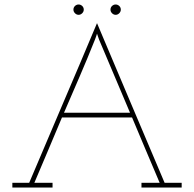

<svg xmlns="http://www.w3.org/2000/svg" viewBox="-20 -835 864 855"><path d="M518 -792Q518 -802 511 -808.5Q504 -815 495 -815Q486 -815 479 -808.5Q472 -802 472 -792Q472 -783 479 -776Q486 -769 495 -769Q504 -769 511 -776Q518 -783 518 -792ZM353 -792Q353 -802 346 -808.5Q339 -815 330 -815Q321 -815 314 -808.5Q307 -802 307 -792Q307 -783 314 -776Q321 -769 330 -769Q339 -769 346 -776Q353 -783 353 -792ZM214 0V-21H133Q164 -95 194.5 -166Q225 -237 256 -312H568Q599 -239 629.5 -166Q660 -93 691 -21H610V0H789V-21H713Q638 -199 562.5 -376Q487 -553 412 -732Q337 -553 261 -376Q185 -199 110 -21H35V0ZM403 -659Q406 -668 408.5 -674Q411 -680 412 -685L421 -659L559 -333H265Q300 -414 335 -495Q370 -576 403 -659Z"/></svg>

Font: Josefin Slab ExtraLight
Style: Regular
Weight: 250
Designer: Santiago Orozco
Foundry: Typemade
Version: Version 2.000